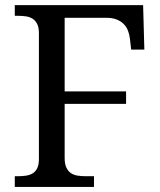

<svg xmlns="http://www.w3.org/2000/svg" viewBox="-20 -734 630 754"><path d="M233.9 -664.1V-375H475.1V-326.2H233.9V-113.8Q233.9 -90.3 240.5 -76.2Q247.1 -62 258.1 -54.4Q269 -46.9 284.2 -44.4Q299.3 -42 315.9 -42H349.1V0H38.1V-42H50.8Q67.4 -42 82.3 -44.2Q97.2 -46.4 108.4 -53.2Q119.6 -60.1 126.2 -73.5Q132.8 -86.9 132.8 -108.9V-604Q132.8 -626 126.2 -639.4Q119.6 -652.8 108.4 -660.2Q97.2 -667.5 82.3 -669.7Q67.4 -671.9 50.8 -671.9H38.1V-713.9H542L546.9 -539.1H495.1L490.2 -582Q488.3 -599.1 482.4 -614Q476.6 -628.9 465.6 -639.9Q454.6 -650.9 438 -657.5Q421.4 -664.1 397.9 -664.1Z"/></svg>

Font: Droid Serif
Style: Regular
Weight: 400
Version: Version 1.00 build 112